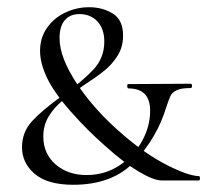

<svg xmlns="http://www.w3.org/2000/svg" viewBox="-20 -500 574 532"><path d="M321 -401Q321 -370 306 -346Q291 -322 269.5 -304.5Q248 -287 211 -263Q174 -238 152 -220Q130 -202 115 -177.5Q100 -153 100 -122Q100 -74 134 -44.5Q168 -15 220 -15Q270 -15 310 -41Q350 -67 373 -108Q396 -149 396 -193Q396 -255 336 -255Q333 -255 332.5 -261Q332 -267 336 -267L508 -268Q512 -268 512 -262Q512 -256 508 -256Q482 -256 469.5 -250Q457 -244 452.5 -234.5Q448 -225 440 -201Q415 -119 354 -53.5Q293 12 183 12Q112 12 76.5 -18Q41 -48 41 -92Q41 -134 69 -164.5Q97 -195 153 -235Q210 -276 239.5 -308Q269 -340 269 -385Q269 -420 250 -440.5Q231 -461 200 -461Q174 -461 159.5 -444Q145 -427 145 -394Q145 -340 194.5 -266Q244 -192 324 -124Q385 -72 443 -42.5Q501 -13 531 -12Q534 -12 534 -6Q534 0 531 0H428Q406 0 364.5 -24.5Q323 -49 271 -96Q223 -138 176 -191Q129 -244 109 -287Q91 -326 91 -359Q91 -395 110 -422.5Q129 -450 160.5 -465Q192 -480 227 -480Q264 -480 292.5 -462.5Q321 -445 321 -401Z"/></svg>

Font: Cormorant SC
Style: Regular
Weight: 400
Designer: Christian Thalmann (Catharsis Fonts)
Foundry: Catharsis Fonts
Version: Version 4.000